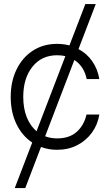

<svg xmlns="http://www.w3.org/2000/svg" viewBox="-20 -748 554 972"><path d="M54.7 204.1 143.1 -26.4Q92.3 -60.1 63.2 -120.1Q34.2 -180.2 34.2 -257.3Q34.2 -335.4 63.7 -396.2Q93.3 -457 146.2 -491.5Q199.2 -525.9 269 -525.9Q301.8 -525.9 331.5 -518.1L412.1 -727.5H464.8L377.4 -499.5Q419.9 -477.1 447.3 -437.5Q474.6 -397.9 482.9 -347.7H418.9Q405.8 -412.1 356.4 -444.3L208.5 -58.1Q236.3 -47.4 269 -47.4Q331.1 -47.4 368.2 -80.3Q405.3 -113.3 418 -168H482.9Q474.6 -116.7 445.3 -76.4Q416 -36.1 370.8 -12.9Q325.7 10.3 269 10.3Q225.6 10.3 187.5 -3.9L107.9 204.1ZM165 -83.5 311 -463.9Q291 -468.3 269 -468.3Q190.9 -468.3 144.3 -410.2Q97.7 -352.1 97.7 -257.3Q97.7 -199.7 115.2 -155.3Q132.8 -110.8 165 -83.5Z"/></svg>

Font: Inter Display Light
Style: Regular
Weight: 300
Designer: Rasmus Andersson
Foundry: rsms
Version: Version 4.000;git-a52131595